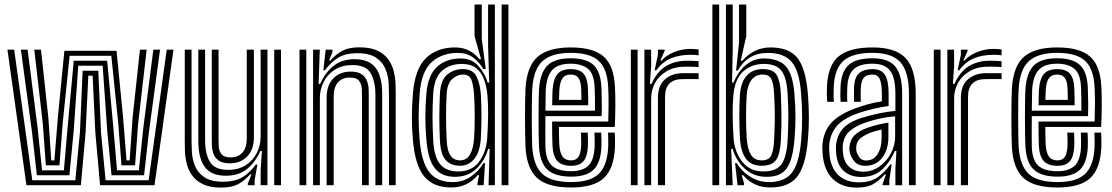

<svg xmlns="http://www.w3.org/2000/svg" viewBox="-20 -820 4925 850"><path d="M97 0 13 -600H42.8L123 -22H313.5L334 -235.8L345.8 -507H415.2L427 -235.8L447.5 -22H638L718.2 -600H748L664 0H423L402 -234L390 -485H371L359 -234L338 0ZM143.2 -44 121.5 -236.5 72.5 -600H102.2L146.8 -251.8L166.2 -66H262.8L279 -253.2L306.5 -551H454.5L482 -253.2L498.2 -66H594.8L614.2 -251.8L658.8 -600H688.5L639.5 -236.5L617.8 -44H473.8L455 -237.5L434.5 -529H326.5L306 -237.5L287.2 -44ZM183 -88 169.8 -269.8 131.8 -600H161.5L194 -299L207 -110H220.8L236 -299L265 -595H496L525 -299L540.2 -110H554L567 -299L599.5 -600H629.2L591.2 -269.8L578 -88H517.8L503.8 -271L472.8 -573H288.2L257.2 -271L243.2 -88Z M959 10.5Q908.8 10.5 877.6 -4.9Q846.5 -20.2 829.8 -44.5Q813 -68.8 806.4 -96.1Q799.8 -123.5 798.9 -148.1Q798 -172.8 798 -188.2V-600H828V-194.2Q828 -175.8 829.6 -146Q831.2 -116.2 843 -86.2Q854.8 -56.2 884.1 -35.9Q913.5 -15.5 969 -15.5Q1018.2 -15.5 1051.5 -34.5Q1084.8 -53.5 1112.5 -91.5H1119.5L1107.2 -22.5V0H1077.2L1077 -7L1093.2 -48H1087.8Q1060.5 -18 1032.2 -3.8Q1004 10.5 959 10.5ZM1194 0V-600H1224V0ZM997 -97Q964.5 -97 947.8 -109.4Q931 -121.8 924.8 -139.9Q918.5 -158 918 -176.2Q917.5 -194.5 917.5 -206.2V-600H947.5V-208Q947.5 -193.5 948.2 -173.5Q949 -153.5 960.1 -138.4Q971.2 -123.2 1001.8 -123.2Q1034 -123.2 1053.2 -144.4Q1072.5 -165.5 1072.5 -208.8V-600H1104V-212Q1104 -158.5 1074.9 -127.8Q1045.8 -97 997 -97ZM978 -42Q915.5 -42.5 886.8 -80.8Q858 -119 858 -196.2V-600H888V-200.2Q888 -138.8 909.4 -103.4Q930.8 -68 989.5 -68Q1035.8 -68 1067.9 -88.6Q1100 -109.2 1116.9 -142.8Q1133.8 -176.2 1133.8 -214.8V-600H1164V0H1134V-72L1139.5 -151.5H1132.5Q1109 -99.2 1071.9 -70.4Q1034.8 -41.5 978 -42Z M1702 0V-405.8Q1702 -424.2 1700.4 -453.9Q1698.8 -483.5 1687 -513.5Q1675.2 -543.5 1645.9 -564Q1616.5 -584.5 1561 -584.5Q1511.5 -584.5 1478.6 -565.4Q1445.8 -546.2 1418.2 -508.5H1411.5L1421.8 -600H1451.5L1452 -590L1436.8 -552H1442.2Q1469 -581.5 1497.2 -596Q1525.5 -610.5 1570.8 -610.5Q1621.2 -610.5 1652.4 -595.1Q1683.5 -579.8 1700.1 -555.5Q1716.8 -531.2 1723.4 -503.9Q1730 -476.5 1730.9 -451.9Q1731.8 -427.2 1731.8 -411.8V0ZM1306 0V-600H1336V0ZM1366 0V-600H1395.8L1390.5 -448.5H1397.2Q1421.8 -502.2 1459.2 -530.4Q1496.8 -558.5 1551.8 -558Q1614.5 -557.5 1643.2 -519.2Q1672 -481 1672 -403.8V0H1642V-399.8Q1642 -458.2 1621.5 -495.1Q1601 -532 1540.5 -532Q1494.5 -532 1462.1 -511.4Q1429.8 -490.8 1412.9 -457.4Q1396 -424 1396 -385.2V0ZM1426 0V-388Q1426 -441.5 1455 -472.2Q1484 -503 1532.8 -503Q1565.2 -503 1582 -490.8Q1598.8 -478.5 1605.1 -460.4Q1611.5 -442.2 1612 -424Q1612.5 -405.8 1612.5 -393.8V0H1582.5V-392Q1582.5 -406.5 1581.8 -426.5Q1581 -446.5 1570 -461.6Q1559 -476.8 1528.2 -476.8Q1495.8 -476.8 1476.5 -455.6Q1457.2 -434.5 1457.2 -391.2V0Z M2230.8 0H2200.8V-800H2230.8ZM2170.8 0H2142.8L2147.8 -160.5L2141 -160.8Q2125.5 -107.2 2088.2 -72.2Q2051 -37.2 1993.2 -37.2Q1935.5 -37.2 1905.4 -74.8Q1875.2 -112.2 1867.8 -198.8Q1863 -253.5 1863 -300.5Q1863 -347.5 1867.5 -404.5Q1874 -486.5 1914.5 -523.9Q1955 -561.2 2019.2 -561.2Q2067.8 -561.2 2097 -528.8Q2126.2 -496.2 2138.8 -454.5H2145.8L2140.8 -615V-800H2170.8ZM1978 10Q1898.2 10 1858 -38.9Q1817.8 -87.8 1808 -199Q1803.2 -254.2 1803.4 -301.5Q1803.5 -348.8 1808 -405.2Q1816.8 -515.2 1865.6 -562.6Q1914.5 -610 1994.8 -610Q2060.5 -610 2102.2 -558H2109.5L2080.8 -660.5V-800H2112.8V-647.5L2130.5 -514.2L2119.8 -514.5Q2100.8 -546.5 2073.5 -566.1Q2046.2 -585.8 2006.8 -585.8Q1936 -585.8 1890.6 -544.5Q1845.2 -503.2 1837.8 -404.8Q1833.5 -348.8 1833.4 -300.6Q1833.2 -252.5 1837.8 -200.2Q1846 -103 1880.2 -58.4Q1914.5 -13.8 1984.8 -13.8Q2028 -13.8 2062.9 -37.1Q2097.8 -60.5 2120.5 -98.2H2127.2L2121.2 0H2093.8V-9.2L2101 -44.8H2095Q2048.8 10 1978 10ZM2009 -61Q2068.8 -61 2100.9 -104.2Q2133 -147.5 2137 -210Q2140.8 -269.2 2140.9 -315.4Q2141 -361.5 2138 -396.2Q2134.8 -435.8 2123.1 -467.6Q2111.5 -499.5 2087.9 -518.2Q2064.2 -537 2024.5 -537Q1971.8 -537 1936.9 -506.5Q1902 -476 1897.8 -404Q1894.8 -352.8 1894.8 -304.6Q1894.8 -256.5 1897.8 -199.5Q1901.8 -125.2 1928.5 -93.1Q1955.2 -61 2009 -61ZM2016.8 -86.2Q1975.2 -86.2 1952.9 -111.6Q1930.5 -137 1927.5 -199Q1925 -250 1925 -298.1Q1925 -346.2 1927.5 -403.8Q1930.2 -464.8 1959.6 -489.5Q1989 -514.2 2028.8 -514.2Q2073.5 -514.2 2089.9 -480.8Q2106.2 -447.2 2109 -397Q2114 -309.5 2108.8 -210Q2105.5 -148 2080.2 -117.1Q2055 -86.2 2016.8 -86.2ZM2016.8 -110Q2045.5 -110 2060.6 -135.9Q2075.8 -161.8 2079 -210Q2081.5 -248.2 2081.6 -299.6Q2081.8 -351 2079 -397Q2076.5 -439 2067.9 -464.5Q2059.2 -490 2028.8 -490Q2003.8 -490 1981.9 -469.9Q1960 -449.8 1957.5 -405Q1954.5 -351.5 1954.6 -303.4Q1954.8 -255.2 1957.5 -198.5Q1960 -151.2 1974.8 -130.6Q1989.5 -110 2016.8 -110Z M2508.5 10Q2404 10 2358 -31.9Q2312 -73.8 2306.5 -167.5Q2305.5 -187 2304.9 -223.2Q2304.2 -259.5 2304.2 -300.6Q2304.2 -341.8 2304.9 -377Q2305.5 -412.2 2306.5 -429.8Q2313 -528.8 2361 -569.4Q2409 -610 2506.5 -610Q2607 -610 2652.5 -569.6Q2698 -529.2 2702.5 -436Q2704.5 -394.5 2704.2 -347.5Q2704 -300.5 2701.5 -258H2454.2Q2454.5 -235.2 2455 -211.1Q2455.5 -187 2456 -179.8Q2458.5 -143.8 2470.4 -126.9Q2482.2 -110 2508.5 -110Q2530.2 -110 2540.6 -125.1Q2551 -140.2 2552.8 -175Q2553.5 -191.5 2551.8 -233H2581.8Q2583.8 -192.8 2582.8 -173.8Q2580.5 -126.8 2563.1 -106.4Q2545.8 -86 2508.5 -86Q2466.8 -86 2447.5 -107Q2428.2 -128 2425.8 -176.2Q2425 -193 2424.6 -221.4Q2424.2 -249.8 2424.2 -282H2672.8Q2674 -315.2 2674.2 -356Q2674.5 -396.8 2672.5 -434.5Q2668.5 -515.8 2630.1 -550.9Q2591.8 -586 2506.5 -586Q2423.2 -586 2382.8 -550.2Q2342.2 -514.5 2336.5 -428Q2335.2 -409.2 2334.8 -373Q2334.2 -336.8 2334.2 -295.8Q2334.2 -254.8 2334.9 -220.4Q2335.5 -186 2336.2 -170.8Q2341.2 -88.8 2379.8 -51.4Q2418.2 -14 2508.5 -14Q2592.5 -14 2630.5 -50.1Q2668.5 -86.2 2672.5 -169Q2673.2 -185.2 2672.8 -202.1Q2672.2 -219 2671.5 -233H2701.5Q2702.2 -219.8 2702.8 -202Q2703.2 -184.2 2702.5 -168Q2698 -72.5 2652.9 -31.2Q2607.8 10 2508.5 10ZM2508.5 -38Q2437 -38 2403.8 -68.8Q2370.5 -99.5 2366.2 -171.8Q2365.2 -187.2 2364.8 -221.2Q2364.2 -255.2 2364.2 -295.6Q2364.2 -336 2364.8 -371.8Q2365.2 -407.5 2366.5 -426.2Q2371.5 -498.5 2403.8 -530.2Q2436 -562 2506.5 -562Q2574.8 -562 2607 -532.8Q2639.2 -503.5 2642.5 -433.8Q2643.8 -404.2 2644.1 -371.4Q2644.5 -338.5 2643.5 -306H2394.5Q2394.2 -264.5 2394.2 -233.4Q2394.2 -202.2 2394.5 -174Q2395.5 -114 2421.9 -88Q2448.2 -62 2508.5 -62Q2557 -62 2583.2 -85.2Q2609.5 -108.5 2612.5 -170.5Q2613 -184.5 2612.8 -200Q2612.5 -215.5 2611.5 -233H2641.5Q2642.2 -217.8 2642.8 -202Q2643.2 -186.2 2642.5 -169.8Q2639.2 -99.5 2608 -68.8Q2576.8 -38 2508.5 -38ZM2394.8 -330H2614Q2614.8 -384.5 2612.5 -433.2Q2609.8 -494.5 2582.1 -516.2Q2554.5 -538 2506.5 -538Q2452.2 -538 2426.4 -511.8Q2400.5 -485.5 2396.2 -424Q2396 -417.8 2395.5 -391.2Q2395 -364.8 2394.8 -330ZM2424.5 -354Q2424.8 -374 2425.2 -393.9Q2425.8 -413.8 2426.2 -422.2Q2429.8 -471.5 2448.5 -492.8Q2467.2 -514 2506.5 -514Q2546 -514 2563.4 -494Q2580.8 -474 2582.8 -430Q2583.5 -415 2583.9 -393.5Q2584.2 -372 2584.2 -354ZM2454.8 -378H2554Q2554 -390.2 2553.6 -404.8Q2553.2 -419.2 2552.8 -429Q2551.2 -461 2540.5 -475.5Q2529.8 -490 2506.5 -490Q2482.2 -490 2470.5 -474Q2458.8 -458 2456.2 -420.8Q2455.5 -407 2454.8 -378Z M2878.2 -508.5 2892.5 -577.5V-600H2922.2L2922.8 -596L2903.5 -552H2909Q2929.8 -575.8 2964.9 -589.6Q3000 -603.5 3036 -603.5Q3053.5 -603.5 3072.8 -601V-575Q3059.2 -577.5 3038.2 -577.5Q2988.2 -577.5 2950.5 -561.9Q2912.8 -546.2 2885 -508.5ZM2832.8 0V-600H2862.5L2862.8 -528L2857.2 -448.5H2864Q2888.8 -503 2928.1 -527.1Q2967.5 -551.2 3021.8 -551.2Q3036.2 -551.2 3051.5 -550.5Q3066.8 -549.8 3072.8 -549V-523Q3065.2 -523.8 3048.4 -524.4Q3031.5 -525 3016 -525Q2966.2 -525 2932 -505.1Q2897.8 -485.2 2880.2 -453.4Q2862.8 -421.5 2862.8 -385.2V0ZM2772.8 0V-600H2802.8V0ZM2892.8 0V-388Q2892.8 -442.5 2924.4 -469.2Q2956 -496 3002 -496H3072.8V-469.8Q3056.8 -470 3037.5 -469.9Q3018.2 -469.8 3002 -469.8Q2924.2 -469.8 2924.2 -391.2V0Z M3133.8 0V-800H3163.8V0ZM3193.8 0V-800H3223.8V-603L3220.8 -454.5H3227.5Q3249.8 -507.5 3285.4 -535Q3321 -562.5 3366.2 -561.2Q3433.5 -559.2 3461.9 -523.1Q3490.2 -487 3496.8 -406Q3501.8 -346.2 3501.6 -299Q3501.5 -251.8 3496.8 -197.8Q3489.2 -112 3462.8 -74.6Q3436.2 -37.2 3375.2 -37.2Q3316.8 -37.2 3277.8 -72.8Q3238.8 -108.2 3223.5 -160.8L3216.8 -160.5L3223.8 0ZM3390.5 10Q3315.8 10 3269.5 -44.8H3263.5L3273.8 -9.2V0H3245.2L3234.2 -98.2H3241Q3264 -60.5 3302.2 -37.1Q3340.5 -13.8 3383.8 -13.8Q3453 -13.8 3485.5 -55Q3518 -96.2 3526.8 -199.2Q3531 -249 3531.1 -298.6Q3531.2 -348.2 3526.5 -406.5Q3518.8 -505.8 3485 -545.8Q3451.2 -585.8 3378.8 -585.8Q3290.2 -585.8 3245.8 -507.5H3238.8L3251.8 -631.5V-800H3283.8V-660.5L3259.2 -551H3266.2Q3318.2 -610 3390.8 -610Q3474.5 -610 3511 -562.5Q3547.5 -515 3556.5 -405Q3561 -349.2 3561.1 -300.6Q3561.2 -252 3556.5 -199Q3546.5 -85.5 3509.2 -37.8Q3472 10 3390.5 10ZM3359.5 -61Q3417 -61 3439.9 -93.2Q3462.8 -125.5 3466.8 -200Q3469 -242.2 3470 -287.9Q3471 -333.5 3466.8 -405Q3462.8 -475.8 3440 -506.4Q3417.2 -537 3361 -537Q3307.5 -537 3270.2 -503.8Q3233 -470.5 3226.5 -396.2Q3220.2 -322.8 3227.5 -210Q3231.5 -147.5 3265.6 -104.2Q3299.8 -61 3359.5 -61ZM3351.8 -86.2Q3305.5 -86.2 3282.2 -117.6Q3259 -149 3255.8 -209.5Q3250.5 -308.5 3255.5 -397Q3258.8 -453.8 3285 -484Q3311.2 -514.2 3356.8 -514.2Q3403.5 -514.2 3418.9 -487.2Q3434.2 -460.2 3436.8 -405.8Q3438.5 -364.8 3439.2 -332.2Q3440 -299.8 3439.5 -268.4Q3439 -237 3437 -199Q3434 -138.8 3416.1 -112.5Q3398.2 -86.2 3351.8 -86.2ZM3351.8 -110Q3383 -110 3393.8 -130.8Q3404.5 -151.5 3407 -199Q3409.2 -242 3410.1 -288.1Q3411 -334.2 3407 -405Q3404.5 -451.2 3394.5 -470.6Q3384.5 -490 3356.8 -490Q3324.2 -490 3306.2 -465.2Q3288.2 -440.5 3285.5 -397Q3282.8 -351 3282.9 -301.5Q3283 -252 3285.5 -210Q3288.8 -161.8 3304 -135.9Q3319.2 -110 3351.8 -110Z M4004 0V-404Q4004 -501.5 3966.8 -543.8Q3929.5 -586 3843 -586Q3754 -586 3714.2 -550.9Q3674.5 -515.8 3671 -434.8Q3670.5 -419.5 3670.4 -402.8Q3670.2 -386 3671.8 -369.2H3642Q3640.5 -387 3640.4 -401.4Q3640.2 -415.8 3641 -436Q3644.8 -530 3692.2 -570Q3739.8 -610 3843 -610Q3945.5 -610 3989.8 -562.2Q4034 -514.5 4034 -404V0ZM3944 0.2V-72L3948.5 -151.5H3941.8Q3917.8 -98.2 3882.5 -67.2Q3847.2 -36.2 3791.2 -36.5Q3745.5 -36.8 3715.9 -62.8Q3686.2 -88.8 3681.8 -142.2Q3681.5 -147.2 3680.9 -157.6Q3680.2 -168 3680.8 -174.5Q3685 -221.8 3713.1 -252.2Q3741.2 -282.8 3804 -301Q3881.2 -323.5 3944 -329V-404Q3944 -475.8 3920.8 -506.9Q3897.5 -538 3843 -538Q3785.8 -538 3759.5 -513.6Q3733.2 -489.2 3731 -433.5Q3730.5 -419 3730.2 -403Q3730 -387 3731.2 -369.2H3701.5Q3700.2 -388.5 3700.4 -404.4Q3700.5 -420.2 3701 -434Q3703.8 -502.5 3736.8 -532.2Q3769.8 -562 3843 -562Q3913.2 -562 3943.6 -525.4Q3974 -488.8 3974 -404V0.2ZM3772.2 10.5Q3707.5 10.5 3667.9 -26.8Q3628.2 -64 3622 -137Q3621.2 -146.2 3620.8 -159.4Q3620.2 -172.5 3621 -180.2Q3626.2 -241.8 3664.4 -280.6Q3702.5 -319.5 3784.8 -346.8Q3804 -353.2 3817.6 -357.2Q3831.2 -361.2 3846.2 -364.5Q3861.2 -367.8 3884 -371.5V-404.2Q3884 -450.2 3874.6 -470.1Q3865.2 -490 3843 -490Q3815.8 -490 3803.9 -475.6Q3792 -461.2 3790.8 -429.5Q3790.5 -424.2 3790.2 -406Q3790 -387.8 3790.8 -369.2H3761Q3760 -391.5 3760.4 -406.9Q3760.8 -422.2 3761 -432.8Q3763 -479 3783.8 -496.5Q3804.5 -514 3843 -514Q3881.5 -514 3897.8 -488.5Q3914 -463 3914 -404.2V-350.8Q3877 -345.2 3850.2 -339.1Q3823.5 -333 3794.5 -324Q3720.8 -300.8 3688.2 -266Q3655.8 -231.2 3651 -177.8Q3650.5 -170.5 3650.9 -159.2Q3651.2 -148 3652 -139.5Q3657.2 -77.2 3691.2 -45Q3725.2 -12.8 3782 -12.8Q3834.2 -12.8 3866.5 -35.9Q3898.8 -59 3920.8 -91.5H3927.5L3917.2 -22.5V0H3887.5L3887 -4L3902.2 -48H3896.8Q3870.2 -18.5 3844 -4Q3817.8 10.5 3772.2 10.5ZM3802.5 -60Q3841.2 -60 3873 -82.6Q3904.8 -105.2 3923.8 -140.8Q3942.8 -176.2 3942.8 -214.8V-305Q3884.2 -301.5 3813.5 -278Q3766.8 -262.5 3740 -238Q3713.2 -213.5 3710.5 -169.5Q3710.2 -162.8 3710.9 -155.9Q3711.5 -149 3711.8 -144.8Q3715.2 -104 3738.8 -82Q3762.2 -60 3802.5 -60ZM3810.2 -86Q3779.2 -86 3762.9 -105.1Q3746.5 -124.2 3741.5 -147.5Q3739.8 -157.2 3740.2 -166.5Q3743 -201 3763.1 -221.1Q3783.2 -241.2 3822.5 -255Q3842.2 -262 3866.2 -267.9Q3890.2 -273.8 3913 -277V-212Q3913 -158.5 3886 -122.2Q3859 -86 3810.2 -86ZM3814.8 -109.5Q3847.2 -109.5 3865.1 -137.9Q3883 -166.2 3883 -209.2V-246.5Q3846.2 -237.8 3832 -232Q3798.8 -218.2 3784.9 -204Q3771 -189.8 3770.5 -166.8Q3770.5 -162 3770.5 -158.1Q3770.5 -154.2 3771.5 -150Q3774.5 -137.8 3784.4 -123.6Q3794.2 -109.5 3814.8 -109.5Z M4219.5 -508.5 4233.8 -577.5V-600H4263.5L4264 -596L4244.8 -552H4250.2Q4271 -575.8 4306.1 -589.6Q4341.2 -603.5 4377.2 -603.5Q4394.8 -603.5 4414 -601V-575Q4400.5 -577.5 4379.5 -577.5Q4329.5 -577.5 4291.8 -561.9Q4254 -546.2 4226.2 -508.5ZM4174 0V-600H4203.8L4204 -528L4198.5 -448.5H4205.2Q4230 -503 4269.4 -527.1Q4308.8 -551.2 4363 -551.2Q4377.5 -551.2 4392.8 -550.5Q4408 -549.8 4414 -549V-523Q4406.5 -523.8 4389.6 -524.4Q4372.8 -525 4357.2 -525Q4307.5 -525 4273.2 -505.1Q4239 -485.2 4221.5 -453.4Q4204 -421.5 4204 -385.2V0ZM4114 0V-600H4144V0ZM4234 0V-388Q4234 -442.5 4265.6 -469.2Q4297.2 -496 4343.2 -496H4414V-469.8Q4398 -470 4378.8 -469.9Q4359.5 -469.8 4343.2 -469.8Q4265.5 -469.8 4265.5 -391.2V0Z M4661.8 10Q4557.2 10 4511.2 -31.9Q4465.2 -73.8 4459.8 -167.5Q4458.8 -187 4458.1 -223.2Q4457.5 -259.5 4457.5 -300.6Q4457.5 -341.8 4458.1 -377Q4458.8 -412.2 4459.8 -429.8Q4466.2 -528.8 4514.2 -569.4Q4562.2 -610 4659.8 -610Q4760.2 -610 4805.8 -569.6Q4851.2 -529.2 4855.8 -436Q4857.8 -394.5 4857.5 -347.5Q4857.2 -300.5 4854.8 -258H4607.5Q4607.8 -235.2 4608.2 -211.1Q4608.8 -187 4609.2 -179.8Q4611.8 -143.8 4623.6 -126.9Q4635.5 -110 4661.8 -110Q4683.5 -110 4693.9 -125.1Q4704.2 -140.2 4706 -175Q4706.8 -191.5 4705 -233H4735Q4737 -192.8 4736 -173.8Q4733.8 -126.8 4716.4 -106.4Q4699 -86 4661.8 -86Q4620 -86 4600.8 -107Q4581.5 -128 4579 -176.2Q4578.2 -193 4577.9 -221.4Q4577.5 -249.8 4577.5 -282H4826Q4827.2 -315.2 4827.5 -356Q4827.8 -396.8 4825.8 -434.5Q4821.8 -515.8 4783.4 -550.9Q4745 -586 4659.8 -586Q4576.5 -586 4536 -550.2Q4495.5 -514.5 4489.8 -428Q4488.5 -409.2 4488 -373Q4487.5 -336.8 4487.5 -295.8Q4487.5 -254.8 4488.1 -220.4Q4488.8 -186 4489.5 -170.8Q4494.5 -88.8 4533 -51.4Q4571.5 -14 4661.8 -14Q4745.8 -14 4783.8 -50.1Q4821.8 -86.2 4825.8 -169Q4826.5 -185.2 4826 -202.1Q4825.5 -219 4824.8 -233H4854.8Q4855.5 -219.8 4856 -202Q4856.5 -184.2 4855.8 -168Q4851.2 -72.5 4806.1 -31.2Q4761 10 4661.8 10ZM4661.8 -38Q4590.2 -38 4557 -68.8Q4523.8 -99.5 4519.5 -171.8Q4518.5 -187.2 4518 -221.2Q4517.5 -255.2 4517.5 -295.6Q4517.5 -336 4518 -371.8Q4518.5 -407.5 4519.8 -426.2Q4524.8 -498.5 4557 -530.2Q4589.2 -562 4659.8 -562Q4728 -562 4760.2 -532.8Q4792.5 -503.5 4795.8 -433.8Q4797 -404.2 4797.4 -371.4Q4797.8 -338.5 4796.8 -306H4547.8Q4547.5 -264.5 4547.5 -233.4Q4547.5 -202.2 4547.8 -174Q4548.8 -114 4575.1 -88Q4601.5 -62 4661.8 -62Q4710.2 -62 4736.5 -85.2Q4762.8 -108.5 4765.8 -170.5Q4766.2 -184.5 4766 -200Q4765.8 -215.5 4764.8 -233H4794.8Q4795.5 -217.8 4796 -202Q4796.5 -186.2 4795.8 -169.8Q4792.5 -99.5 4761.2 -68.8Q4730 -38 4661.8 -38ZM4548 -330H4767.2Q4768 -384.5 4765.8 -433.2Q4763 -494.5 4735.4 -516.2Q4707.8 -538 4659.8 -538Q4605.5 -538 4579.6 -511.8Q4553.8 -485.5 4549.5 -424Q4549.2 -417.8 4548.8 -391.2Q4548.2 -364.8 4548 -330ZM4577.8 -354Q4578 -374 4578.5 -393.9Q4579 -413.8 4579.5 -422.2Q4583 -471.5 4601.8 -492.8Q4620.5 -514 4659.8 -514Q4699.2 -514 4716.6 -494Q4734 -474 4736 -430Q4736.8 -415 4737.1 -393.5Q4737.5 -372 4737.5 -354ZM4608 -378H4707.2Q4707.2 -390.2 4706.9 -404.8Q4706.5 -419.2 4706 -429Q4704.5 -461 4693.8 -475.5Q4683 -490 4659.8 -490Q4635.5 -490 4623.8 -474Q4612 -458 4609.5 -420.8Q4608.8 -407 4608 -378Z"/></svg>

Font: Big Shoulders Inline Display Black
Style: Regular
Weight: 900
Designer: Patric King
Foundry: XO Type Co
Version: Version 1.000